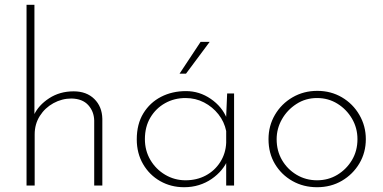

<svg xmlns="http://www.w3.org/2000/svg" viewBox="-20 -776 1602 803"><path d="M91 0V-756H124V-280L122 -295Q141 -336 185.5 -365Q230 -394 288 -394Q342 -394 374.5 -362Q407 -330 408 -279V0H374V-272Q373 -310 349 -336.5Q325 -363 279 -364Q239 -364 203.5 -344.5Q168 -325 146.5 -291Q125 -257 125 -214V0Z M750 7Q695 7 650 -18.5Q605 -44 578.5 -89.5Q552 -135 552 -193Q552 -257 579.5 -302Q607 -347 653.5 -371Q700 -395 758 -395Q814 -395 861.5 -362.5Q909 -330 929 -280L925 -267L930 -385H959V0H926V-125L933 -109Q924 -86 906.5 -65Q889 -44 865 -27.5Q841 -11 812 -2Q783 7 750 7ZM756 -22Q803 -22 840.5 -42Q878 -62 901 -98Q924 -134 926 -179V-228Q918 -267 893.5 -298Q869 -329 833.5 -347.5Q798 -366 756 -366Q709 -366 670.5 -344.5Q632 -323 609 -284.5Q586 -246 586 -194Q586 -146 609 -107Q632 -68 671 -45Q710 -22 756 -22ZM857 -601 758 -468H731L819 -601Z M1103 -194Q1103 -250 1130 -296Q1157 -342 1203.5 -369Q1250 -396 1307 -396Q1364 -396 1410 -369Q1456 -342 1483 -295.5Q1510 -249 1510 -194Q1510 -138 1483 -92.5Q1456 -47 1410 -20Q1364 7 1306 7Q1249 7 1203 -19Q1157 -45 1130 -90Q1103 -135 1103 -194ZM1137 -194Q1137 -145 1159.5 -106.5Q1182 -68 1220.5 -45Q1259 -22 1306 -22Q1353 -22 1391 -45Q1429 -68 1452 -106.5Q1475 -145 1475 -194Q1475 -241 1452 -280Q1429 -319 1391 -342.5Q1353 -366 1306 -366Q1258 -366 1219.5 -341Q1181 -316 1159 -277Q1137 -238 1137 -194Z"/></svg>

Font: Josefin Sans ExtraLight
Style: Regular
Weight: 250
Designer: Santiago Orozco
Foundry: Typemade
Version: Version 2.000